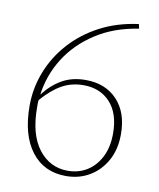

<svg xmlns="http://www.w3.org/2000/svg" viewBox="-78 -728 666 803"><g transform="rotate(10 254.5 -326.5)"><path d="M88 -250Q88 -134 136 -72Q184 -10 260 -10Q305 -10 341 -32Q377 -54 398.5 -96Q420 -138 420 -196Q420 -281 377.5 -327.5Q335 -374 264 -374Q213 -374 172 -351Q131 -328 89 -280Q88 -273 88 -265.5Q88 -258 88 -250ZM256 13Q163 13 109.5 -56.5Q56 -126 56 -251Q56 -325 83 -394.5Q110 -464 161 -521Q212 -578 284 -616Q356 -654 447 -666L451 -647Q346 -631 269.5 -581Q193 -531 148 -459.5Q103 -388 92 -304Q127 -349 169.5 -373Q212 -397 269 -397Q353 -397 403 -344Q453 -291 453 -199Q453 -135 427 -87.5Q401 -40 356.5 -13.5Q312 13 256 13Z"/></g></svg>

Font: Source Serif 4 SmText ExtraLight
Style: Regular
Weight: 200
Designer: Frank Grießhammer
Foundry: Adobe
Version: Version 4.005;hotconv 1.1.0;makeotfexe 2.6.0